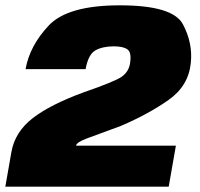

<svg xmlns="http://www.w3.org/2000/svg" viewBox="-44 -701 752 721"><path d="M-24 0H589.5L616.5 -154H241.5Q243.5 -167 284 -181.8Q324.5 -196.5 409.5 -228Q513.5 -272.5 588.8 -325.5Q664 -378.5 672.5 -464.5Q680.5 -539 642.8 -610Q605 -681 406 -681Q210 -681 138.8 -605Q67.5 -529 52 -441.5H277.5Q287.5 -497 314.5 -512Q341.5 -527 384 -527Q419.5 -527 435.2 -515Q451 -503 444 -461Q438.5 -431 413.2 -413Q388 -395 269.5 -354Q145 -308.5 78.8 -257.2Q12.5 -206 -1 -131Z"/></svg>

Font: Anybody Black
Style: Italic
Weight: 900
Italic angle: -10°
Designer: Tyler Finck
Foundry: Etcetera Type Company
Version: Version 1.113;gftools[0.9.25]